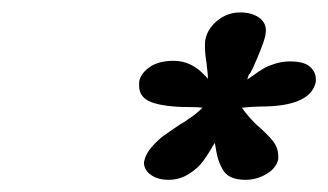

<svg xmlns="http://www.w3.org/2000/svg" viewBox="-20 -738 533 312"><path d="M272.9 -536.1Q274.9 -537.1 279.8 -540L288.1 -545.9Q291.5 -547.9 297.4 -552.5Q303.2 -557.1 309.1 -563Q302.2 -564 289.1 -564Q248.5 -564 227.3 -571.5Q206.1 -579.1 206.1 -598.1V-605Q208.5 -618.7 223.1 -628.9Q237.8 -639.2 262.2 -639.2Q291 -639.2 313 -615.2Q314 -614.7 315.7 -612.5Q317.4 -610.4 317.9 -609.9Q317.9 -616.2 316.9 -623.5Q315.9 -630.9 315.9 -633.8Q313 -650.4 313 -664.1Q313 -671.9 314 -674.8Q317.9 -692.4 334 -705.1Q350.1 -717.8 370.1 -717.8Q388.2 -717.8 400.1 -710Q412.1 -702.1 412.1 -688Q412.1 -686.5 411.6 -683.6Q411.1 -680.7 411.1 -679.2Q406.2 -661.1 391.1 -627.9Q388.7 -622.6 387.2 -620.1Q385.7 -617.7 385.3 -617.7Q384.8 -617.7 384 -615.7Q383.3 -613.8 381.8 -608.9L391.1 -615.2Q401.9 -623 408.7 -627Q415.5 -630.9 427 -634.5Q438.5 -638.2 451.2 -638.2Q474.1 -638.2 483.6 -629.6Q493.2 -621.1 493.2 -609.9V-605Q484.9 -564.9 403.8 -564.9Q392.6 -564.9 373 -563Q381.8 -550.3 396 -536.1Q414.1 -520.5 423.1 -509.3Q432.1 -498 432.1 -484.9V-479Q428.7 -464.4 412.8 -455.1Q397 -445.8 378.9 -445.8Q364.7 -445.8 355.2 -450.2Q345.7 -454.6 340.6 -464.8Q335.4 -475.1 333.5 -482.9Q331.5 -490.7 329.1 -505.9Q317.9 -486.8 309.8 -475.8Q301.8 -464.8 286.9 -455.3Q272 -445.8 253.9 -445.8Q236.3 -445.8 225.1 -453.9Q213.9 -461.9 213.9 -474.1Q213.9 -474.6 214.4 -476.1Q214.8 -477.5 214.8 -478Q217.3 -488.8 227.3 -500Q237.3 -511.2 246.1 -517.6Z"/></svg>

Font: Linux Libertine G
Style: Bold Italic
Weight: 700
Italic angle: -11.5°
Designer: Philipp H. Poll
Foundry: Philipp H. Poll
Version: Version 4.1.0